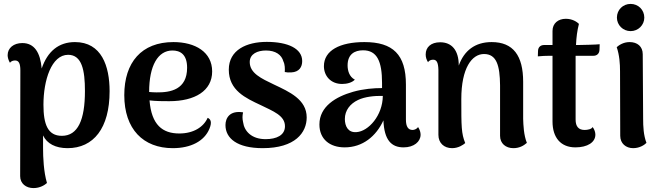

<svg xmlns="http://www.w3.org/2000/svg" viewBox="-20 -743 3378 981"><path d="M363 -528C280 -528 223 -481 193 -393C186 -474 156 -523 94 -523C50 -523 19 -498 19 -461C19 -450 23 -435 31 -422C37 -432 50 -434 57 -434C76 -434 84 -419 84 -383L83 157C83 195 113 218 151 218C185 218 209 202 220 192C203 135 200 60 200 15V-51C220 -9 264 14 325 14C458 14 540 -88 540 -277C540 -405 499 -528 363 -528ZM296 -49C224 -49 202 -108 202 -208C202 -333 243 -463 328 -463C399 -463 414 -383 414 -278C414 -130 378 -49 296 -49Z M1041 -141C1020 -94 969 -61 896 -61C811 -61 754 -104 744 -230C779 -226 812 -226 845 -226C976 -226 1064 -279 1064 -378C1064 -477 978 -528 866 -528C703 -528 615 -424 615 -257C615 -83 712 14 863 14C955 14 1024 -22 1050 -85C1065 -121 1055 -135 1041 -141ZM861 -485C899 -485 936 -467 936 -397C936 -285 851 -270 780 -271C767 -271 754 -272 742 -273C742 -408 787 -485 861 -485Z M1322 14C1489 14 1547 -66 1547 -143C1547 -235 1458 -274 1380 -311C1315 -342 1256 -369 1256 -426C1256 -468 1296 -485 1339 -485C1388 -485 1419 -463 1428 -429C1436 -413 1436 -392 1435 -375C1445 -373 1455 -372 1468 -373C1510 -375 1524 -402 1524 -431C1524 -495 1451 -529 1343 -529C1240 -529 1149 -488 1149 -387C1149 -281 1235 -242 1312 -206C1375 -175 1436 -153 1436 -98C1436 -52 1393 -32 1337 -32C1265 -32 1228 -73 1222 -119C1218 -136 1218 -152 1222 -169C1153 -180 1132 -139 1132 -104C1132 -36 1192 14 1322 14Z M2116 -94C2109 -83 2096 -79 2088 -79C2065 -79 2054 -97 2054 -132V-311C2054 -464 1988 -528 1842 -528C1716 -528 1635 -485 1635 -405C1635 -355 1670 -314 1728 -314C1753 -314 1779 -321 1793 -336C1764 -351 1756 -383 1756 -409C1756 -466 1792 -486 1835 -486C1907 -486 1932 -429 1932 -319V-293C1890 -293 1837 -289 1784 -274C1696 -249 1612 -199 1612 -107C1612 -32 1665 10 1741 10C1833 10 1902 -47 1939 -128C1943 -27 1980 10 2042 10C2095 10 2129 -19 2129 -55C2129 -66 2125 -81 2116 -94ZM1802 -68C1758 -64 1742 -99 1742 -135C1742 -179 1769 -213 1809 -232C1844 -249 1894 -254 1936 -253C1935 -152 1862 -72 1802 -68Z M2653 -136V-325C2653 -459 2602 -528 2492 -528C2407 -528 2351 -484 2324 -408C2324 -488 2287 -527 2229 -527C2181 -527 2155 -501 2155 -465C2155 -450 2159 -438 2167 -425C2173 -436 2186 -438 2193 -438C2211 -438 2219 -424 2220 -386V-54C2220 -12 2249 14 2290 14C2322 14 2347 -3 2357 -12C2337 -61 2337 -97 2337 -237C2337 -395 2391 -467 2453 -467C2517 -467 2534 -409 2535 -307V-49C2535 -10 2564 14 2603 14C2633 14 2655 2 2672 -13C2656 -52 2654 -104 2653 -136Z M2934 -513H2923C2925 -554 2929 -586 2938 -621C2929 -630 2906 -647 2871 -647C2832 -647 2803 -624 2803 -585V-513H2760C2744 -513 2730 -504 2729 -484L2728 -455C2741 -457 2775 -458 2788 -458H2803V-122C2803 -40 2845 10 2920 10C2982 10 3022 -16 3022 -55C3022 -66 3018 -81 3008 -94C3003 -83 2982 -79 2967 -79C2936 -79 2921 -97 2921 -132V-426V-458H3012C3029 -458 3042 -468 3043 -488L3044 -517C3034 -515 2944 -513 2934 -513Z M3202 -584C3241 -584 3272 -615 3272 -653C3272 -693 3241 -723 3202 -723C3163 -723 3132 -693 3132 -653C3132 -615 3163 -584 3202 -584ZM3266 -136 3264 -466C3264 -506 3236 -528 3197 -528C3164 -528 3141 -511 3131 -502C3145 -462 3148 -417 3148 -379L3149 -49C3149 -10 3178 14 3215 14C3249 14 3273 -3 3283 -13C3268 -52 3266 -97 3266 -136Z"/></svg>

Font: Arima Koshi ExtraBold
Style: Regular
Weight: 800
Designer: Joana Correia and Natanael Gama
Foundry: NDISCOVER
Version: Version 1.019;PS 001.019;hotconv 1.0.88;makeotf.lib2.5.64775